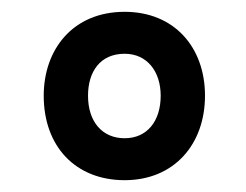

<svg xmlns="http://www.w3.org/2000/svg" viewBox="-20 -582 417 325"><path d="M191 -277C275 -277 327 -338 327 -420C327 -502 275 -562 191 -562C103 -562 54 -498 54 -420C54 -334 108 -277 191 -277ZM191 -348C153 -348 129 -376 129 -420C129 -460 149 -491 191 -491C229 -491 252 -461 252 -420C252 -377 229 -348 191 -348Z"/></svg>

Font: Noto Sans Devanagari Condensed Medium
Style: Regular
Weight: 500
Width: 3
Designer: Jelle Bosma - Monotype Design Team
Foundry: Monotype Imaging Inc.
Version: Version 2.004